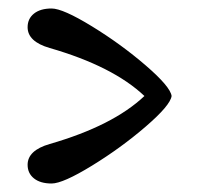

<svg xmlns="http://www.w3.org/2000/svg" viewBox="-20 -514 469 452"><path d="M45 -126Q45 -160 97 -175Q246 -218 320 -288Q246 -358 97 -401Q45 -416 45 -450Q45 -470 60 -482Q75 -494 101.5 -494Q128 -494 196.5 -452Q265 -410 323 -360Q381 -310 384 -288Q381 -266 323 -216Q265 -166 196.5 -124Q128 -82 101.5 -82Q75 -82 60 -94Q45 -106 45 -126Z"/></svg>

Font: Macondo Swash Caps
Style: Regular
Weight: 400
Designer: John Vargas Beltran
Foundry: John Vargas Beltran
Version: Version 2.001